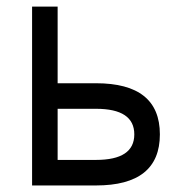

<svg xmlns="http://www.w3.org/2000/svg" viewBox="-20 -567 587 587"><path d="M78.1 0V-546.9H156.2V-312.5H273.4Q468.8 -312.5 468.8 -156.2Q468.8 0 273.4 0ZM156.2 -78.1H273.4Q390.6 -78.1 390.6 -156.2Q390.6 -234.4 273.4 -234.4H156.2Z"/></svg>

Font: Luculent
Style: Regular
Weight: 400
Monospace: yes
Designer: Andrew Kensler
Version: Version 1.0.0-845fa02f9341